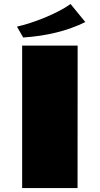

<svg xmlns="http://www.w3.org/2000/svg" viewBox="-20 -958 508 978"><path d="M66.4 -822.3Q98.6 -829.6 135.5 -841.6Q172.4 -853.5 209 -868.7Q245.6 -883.8 279.5 -901.4Q313.5 -918.9 339.4 -937.5L414.6 -845.7Q346.7 -812 265.9 -792.2Q185.1 -772.5 98.1 -767.1ZM92.8 -725.6H375.5L375 0H92.8Z"/></svg>

Font: Poller One
Style: Regular
Weight: 400
Designer: Yvonne Schttler
Foundry: Yvonne Schttler
Version: Version 1.002